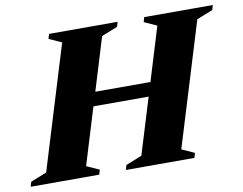

<svg xmlns="http://www.w3.org/2000/svg" viewBox="-109 -771 1107 873"><g transform="rotate(-10 444.5 -335.0)"><path d="M220 -621.5 161.5 -648 168 -670H484.5L478 -648L404 -618.5L329.5 -374.5H584L659.5 -621.5L601 -648L607.5 -670H924L917.5 -648L843.5 -618.5L669 -48.5L727.5 -22L721 0H404.5L411 -22L485 -51.5L564.5 -310.5H309.5L229.5 -48.5L288 -22L281.5 0H-35L-28.5 -22L45.5 -51.5Z"/></g></svg>

Font: Newsreader 16pt ExtraBold
Style: Italic
Weight: 800
Italic angle: -17°
Designer: Hugues Gentile
Foundry: Production Type
Version: Version 1.003; ttfautohint (v1.8.3)